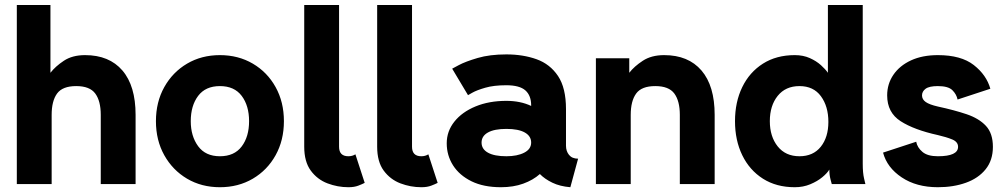

<svg xmlns="http://www.w3.org/2000/svg" viewBox="-20 -743 4062 775"><path d="M386.7 0V-279.3Q386.7 -335.4 364.5 -365.5Q342.3 -395.5 287.6 -395.5Q232.4 -395.5 210.4 -365.5Q188.5 -335.4 188.5 -279.3V0H47.9V-722.7H183.6V-449.2Q203.6 -475.1 237.8 -497.8Q272 -520.5 323.2 -520.5Q420.9 -520.5 474.1 -458.5Q527.3 -396.5 527.3 -279.3V0Z M609.4 -253.9Q609.4 -331.1 643.1 -391.4Q676.8 -451.7 735.1 -486.1Q793.5 -520.5 867.7 -520.5Q941.9 -520.5 1000.5 -486.1Q1059.1 -451.7 1092.5 -391.4Q1126 -331.1 1126 -253.9Q1126 -176.8 1092.5 -116.5Q1059.1 -56.2 1000.5 -21.7Q941.9 12.7 867.7 12.7Q793.5 12.7 735.1 -21.7Q676.8 -56.2 643.1 -116.5Q609.4 -176.8 609.4 -253.9ZM750 -253.9Q750 -193.4 779.8 -152.8Q809.6 -112.3 867.7 -112.3Q925.8 -112.3 955.6 -151.9Q985.4 -191.4 985.4 -253.9Q985.4 -316.4 955.6 -356Q925.8 -395.5 867.7 -395.5Q809.6 -395.5 779.8 -356Q750 -316.4 750 -253.9Z M1414.6 -120.1 1452.1 -4.9Q1442.9 0 1426.5 6.3Q1410.2 12.7 1386.2 12.7Q1342.8 12.7 1301.8 -2.9Q1260.7 -18.6 1234.4 -54.4Q1208 -90.3 1208 -150.9V-722.7H1348.6V-150.9Q1348.6 -112.3 1386.2 -112.3Q1402.3 -112.3 1414.6 -120.1Z M1709 -120.1 1746.6 -4.9Q1737.3 0 1720.9 6.3Q1704.6 12.7 1680.7 12.7Q1637.2 12.7 1596.2 -2.9Q1555.2 -18.6 1528.8 -54.4Q1502.4 -90.3 1502.4 -150.9V-722.7H1643.1V-150.9Q1643.1 -112.3 1680.7 -112.3Q1696.8 -112.3 1709 -120.1Z M2002 12.7Q1932.1 12.7 1883.3 -11.2Q1834.5 -35.2 1808.8 -75.4Q1783.2 -115.7 1783.2 -164.6Q1783.2 -213.4 1814.2 -252.2Q1845.2 -291 1899.7 -313.5Q1954.1 -335.9 2023.9 -335.9Q2080.6 -335.9 2124 -315.4V-317.9Q2124 -357.4 2100.6 -378.2Q2077.1 -398.9 2023.4 -398.9Q1973.1 -398.9 1938.7 -388.9Q1904.3 -378.9 1886.7 -368.9Q1869.1 -358.9 1869.1 -358.9L1805.2 -465.8Q1805.2 -465.8 1832 -480.2Q1858.9 -494.6 1908 -509Q1957 -523.4 2023.9 -523.4Q2091.3 -523.4 2145.8 -503.9Q2200.2 -484.4 2232.4 -436.3Q2264.6 -388.2 2264.6 -302.7V-154.8Q2264.6 -132.8 2276.9 -117.7Q2289.1 -102.5 2313.5 -102.5L2282.2 12.7Q2240.2 9.3 2209.5 -5.6Q2178.7 -20.5 2159.2 -40.5Q2131.8 -16.1 2092 -1.7Q2052.2 12.7 2002 12.7ZM2124 -167.5Q2124 -193.8 2098.1 -208.3Q2072.3 -222.7 2023.9 -222.7Q1975.6 -222.7 1949.7 -208.3Q1923.8 -193.8 1923.8 -167.5Q1923.8 -141.1 1949.7 -126.7Q1975.6 -112.3 2023.9 -112.3Q2067.9 -112.3 2095.9 -126.7Q2124 -141.1 2124 -167.5Z M2724.1 0V-279.3Q2724.1 -335.4 2701.9 -365.5Q2679.7 -395.5 2625 -395.5Q2569.8 -395.5 2547.9 -365.5Q2525.9 -335.4 2525.9 -279.3V0H2385.3V-507.8H2520V-449.2Q2540 -475.1 2574.7 -497.8Q2609.4 -520.5 2660.6 -520.5Q2758.3 -520.5 2811.5 -458.5Q2864.7 -396.5 2864.7 -279.3V0Z M3462.4 -82Q3462.4 -44.9 3467.8 -22.5Q3473.1 0 3473.1 0H3337.4Q3337.4 0 3332.5 -18.3Q3327.6 -36.6 3327.6 -58.6Q3319.3 -44.4 3299.3 -27.8Q3279.3 -11.2 3250.7 0.7Q3222.2 12.7 3188 12.7Q3113.8 12.7 3059.6 -21.7Q3005.4 -56.2 2976.1 -116.5Q2946.8 -176.8 2946.8 -253.9Q2946.8 -331.1 2976.1 -391.4Q3005.4 -451.7 3059.6 -486.1Q3113.8 -520.5 3188 -520.5Q3222.2 -520.5 3248.8 -508.5Q3275.4 -496.6 3293.7 -480Q3312 -463.4 3321.8 -449.2V-722.7H3462.4ZM3323.7 -251Q3323.7 -313.5 3293.7 -354.5Q3263.7 -395.5 3207 -395.5Q3150.9 -395.5 3119.1 -356Q3087.4 -316.4 3087.4 -253.9Q3087.4 -191.9 3119.1 -152.1Q3150.9 -112.3 3207 -112.3Q3262.2 -112.3 3293 -150.6Q3323.7 -189 3323.7 -251Z M3765.6 -520.5Q3859.4 -520.5 3910.6 -480.5Q3961.9 -440.4 3977.5 -384.8L3845.2 -341.3Q3840.8 -362.8 3824 -379.2Q3807.1 -395.5 3765.6 -395.5Q3731 -395.5 3716.3 -384.8Q3701.7 -374 3701.7 -357.9Q3701.7 -341.8 3716.6 -331.3Q3731.4 -320.8 3765.6 -313Q3831.5 -298.8 3881.6 -282Q3931.6 -265.1 3959.7 -234.9Q3987.8 -204.6 3987.8 -150.4Q3987.8 -96.2 3958.5 -59.8Q3929.2 -23.4 3878.9 -5.4Q3828.6 12.7 3765.6 12.7Q3679.2 12.7 3619.9 -26.9Q3560.5 -66.4 3544.4 -127L3678.2 -170.9Q3682.6 -147.5 3703.4 -129.9Q3724.1 -112.3 3765.6 -112.3Q3847.2 -112.3 3847.2 -150.4Q3847.2 -170.4 3823.5 -180.2Q3799.8 -189.9 3765.6 -197.8Q3669.9 -218.8 3615.5 -253.7Q3561 -288.6 3561 -357.9Q3561 -404.3 3586.2 -441.2Q3611.3 -478 3657.2 -499.3Q3703.1 -520.5 3765.6 -520.5Z"/></svg>

Font: Giphurs
Style: Bold
Weight: 700
Version: Version 0.920; ttfautohint (v1.8.4.7-5d5b)